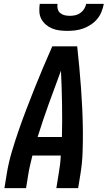

<svg xmlns="http://www.w3.org/2000/svg" viewBox="-20 -975 558 995"><path d="M3 0 15 -74Q24 -130 40.5 -186Q57 -242 76 -297Q95 -352 116 -407Q137 -462 159 -517Q181 -572 204 -626.5Q227 -681 251 -735H380Q386 -681 391 -626.5Q396 -572 400 -517Q404 -462 406.5 -407Q409 -352 409.5 -296.5Q410 -241 408 -185Q406 -129 397 -74L385 0H272L284 -74Q288 -97 291 -121Q294 -145 295 -169H148Q142 -145 136.5 -121.5Q131 -98 127 -74L115 0ZM301 -265Q303 -351 301.5 -437Q300 -523 296 -609Q264 -523 233 -437.5Q202 -352 175 -265ZM329 -815Q308 -815 288 -817.5Q268 -820 250 -827.5Q232 -835 217.5 -847.5Q203 -860 194 -877Q185 -894 184 -914.5Q183 -935 186 -955H278Q276 -942 279 -929Q282 -916 292 -907.5Q302 -899 315 -896Q328 -893 342 -893Q356 -893 370 -896Q384 -899 396 -907.5Q408 -916 416 -928.5Q424 -941 426 -955H518Q514 -934 506 -914Q498 -894 484 -877Q470 -860 451 -847.5Q432 -835 411.5 -827.5Q391 -820 370 -817.5Q349 -815 329 -815Z"/></svg>

Font: Iosevka Curly Oblique
Style: Bold
Weight: 700
Italic angle: -9°
Monospace: yes
Designer: Belleve Invis
Foundry: Belleve Invis
Version: Version 11.1.0; ttfautohint (v1.8.3)